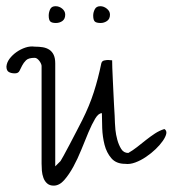

<svg xmlns="http://www.w3.org/2000/svg" viewBox="-29 -582 542 603"><path d="M80.1 -400.4Q60.5 -400.4 52.7 -392.6Q44.9 -384.8 40.5 -376Q36.1 -367.2 32.2 -359.4Q28.3 -351.6 17.6 -351.6Q5.9 -351.6 -1.5 -356Q-8.8 -360.4 -8.8 -373Q-7.8 -385.7 1 -397.5Q9.8 -409.2 22.9 -418.5Q36.1 -427.7 50.8 -432.6Q65.4 -437.5 80.1 -435.5Q93.8 -435.5 105.5 -433.6Q117.2 -431.6 126 -425.8Q134.8 -419.9 139.6 -409.7Q144.5 -399.4 144.5 -382.8V-59.6L161.1 -76.2Q162.1 -77.1 170.4 -92.3Q178.7 -107.4 189.5 -127.9Q200.2 -148.4 211.4 -169.9Q222.7 -191.4 229.5 -205.1Q252 -250 265.6 -292.5Q279.3 -335 289.1 -382.8Q291 -390.6 298.3 -392.1Q305.7 -393.6 310.5 -393.6Q311.5 -393.6 316.4 -393.1Q321.3 -392.6 323.2 -392.6Q323.2 -384.8 323.7 -369.1Q324.2 -353.5 325.2 -334Q326.2 -314.5 327.1 -293.5Q328.1 -272.5 329.1 -252.9Q330.1 -233.4 331.1 -218.3Q332 -203.1 332 -195.3Q332 -189.5 333.5 -174.3Q335 -159.2 339.4 -143.1Q343.8 -127 351.6 -114.3Q359.4 -101.6 374 -101.6Q387.7 -109.4 401.4 -120.1Q415 -130.9 429.2 -142.1Q443.4 -153.3 457.5 -162.6Q471.7 -171.9 487.3 -176.8Q495.1 -171.9 493.2 -162.1Q491.2 -152.3 482.4 -139.6Q473.6 -127 460 -113.8Q446.3 -100.6 429.7 -89.4Q413.1 -78.1 396 -71.8Q378.9 -65.4 364.3 -67.4Q335.9 -67.4 320.8 -85Q305.7 -102.5 299.3 -127.4Q293 -152.3 292 -179.7Q291 -207 291 -226.6Q280.3 -226.6 270 -209.5Q259.8 -192.4 249 -167Q238.3 -141.6 226.6 -112.3Q214.8 -83 201.2 -58.1Q187.5 -33.2 172.4 -16.1Q157.2 1 139.6 1Q127 1 119.1 -5.9Q111.3 -12.7 107.4 -23.4Q103.5 -34.2 102.5 -45.9Q101.6 -57.6 101.6 -68.4V-375Q101.6 -377.9 99.6 -382.3Q97.7 -386.7 94.7 -390.6Q91.8 -394.5 87.9 -397.5Q84 -400.4 80.1 -400.4ZM124 -533.2Q124 -543 128.4 -552.7Q132.8 -562.5 145.5 -562.5Q157.2 -562.5 166.5 -554.7Q175.8 -546.9 175.8 -536.1Q175.8 -522.5 167 -516.1Q158.2 -509.8 146.5 -509.8Q133.8 -509.8 128.9 -514.6Q124 -519.5 124 -533.2ZM263.7 -533.2Q263.7 -543 268.6 -552.7Q273.4 -562.5 286.1 -562.5Q296.9 -562.5 306.6 -554.7Q316.4 -546.9 316.4 -536.1Q316.4 -522.5 307.1 -516.1Q297.9 -509.8 287.1 -509.8Q273.4 -509.8 268.6 -514.6Q263.7 -519.5 263.7 -533.2Z"/></svg>

Font: Zeyada
Style: Regular
Weight: 400
Version: Version 1.002 2010